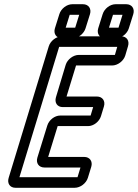

<svg xmlns="http://www.w3.org/2000/svg" viewBox="-20 -864 653 909"><path d="M291 -557 245 -404C237 -378 251 -357 277 -357H421L409 -317H265C239 -317 212 -296 204 -270L157 -118C149 -92 164 -71 190 -71H361L347 -25H72L260 -642H535L524 -604H353C327 -604 299 -583 291 -557ZM458 -314 472 -360C480 -386 465 -407 439 -407H295L340 -554H511C537 -554 565 -575 573 -601L586 -645C594 -671 580 -692 554 -692H273C247 -692 219 -671 211 -645L21 -22C13 4 27 25 53 25H334C360 25 388 4 396 -22L412 -74C420 -100 405 -121 379 -121H208L253 -267H397C423 -267 450 -288 458 -314ZM496 -733 515 -794H560L541 -733ZM590 -730 611 -797C619 -823 604 -844 578 -844H527C501 -844 474 -823 466 -797L445 -730C437 -704 452 -683 478 -683H529C555 -683 582 -704 590 -730ZM291 -733 310 -794H355L336 -733ZM385 -730 406 -797C414 -823 399 -844 373 -844H322C296 -844 269 -823 261 -797L240 -730C232 -704 247 -683 273 -683H324C350 -683 377 -704 385 -730Z"/></svg>

Font: DIN Rundschrift
Style: MittelKontKu
Weight: 400
Version: Version 1.027